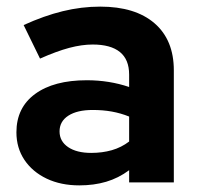

<svg xmlns="http://www.w3.org/2000/svg" viewBox="-20 -551 595 580"><path d="M219.6 9Q163.9 9 120.9 -11.4Q78 -31.9 53.8 -68Q29.6 -104.2 29.6 -151.3Q29.6 -225.9 86.1 -267.2Q142.6 -308.6 242.4 -308.6Q309.8 -308.6 370.1 -288.2V-325.6Q370.1 -371.3 342.2 -393.9Q314.3 -416.5 260 -416.5Q227.3 -416.5 189.1 -406.4Q150.9 -396.2 100.9 -374L51.4 -475.3Q113.3 -503.5 169.6 -517.2Q226 -531 282.8 -531Q388.5 -531 446.8 -480.7Q505.1 -430.3 505.1 -338.4V0H370.1V-36.8Q337.6 -12.8 300.6 -1.9Q263.7 9 219.6 9ZM159.9 -154Q159.9 -124.2 185.8 -106.6Q211.6 -89.1 255.5 -89.1Q289 -89.1 317.8 -97.3Q346.6 -105.6 370.1 -123.5V-198.9Q344.8 -209.1 317.7 -214Q290.6 -218.8 260.2 -218.8Q213.1 -218.8 186.5 -201.6Q159.9 -184.4 159.9 -154Z"/></svg>

Font: Red Hat Display
Style: Regular
Weight: 300
Designer: Pentagram, MCKL
Foundry: Pentagram, MCKL
Version: Version 1.023